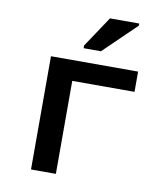

<svg xmlns="http://www.w3.org/2000/svg" viewBox="-85 -835 770 905"><g transform="rotate(10 300.0 -383.0)"><path d="M125 0V-542H542V-445H244V0ZM270 -606V-619L368 -766H508V-756L353 -606Z"/></g></svg>

Font: Noto Sans Mono SemiBold
Style: Regular
Weight: 600
Designer: Monotype Design Team
Foundry: Monotype Imaging Inc.
Version: Version 2.014; ttfautohint (v1.8.4.7-5d5b)